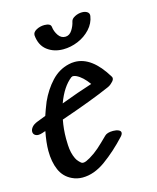

<svg xmlns="http://www.w3.org/2000/svg" viewBox="-127 -987 853 1043"><g transform="rotate(-15 300.0 -466.0)"><path d="M206 -449Q304 -486 383 -511Q350 -557 316 -573Q309 -576 302.5 -577Q296 -578 295 -578Q296 -577 293.5 -576Q291 -575 289 -575Q238 -536 206 -449ZM327 -650Q423 -650 501 -521Q504 -517 504 -511Q504 -500 490 -488Q479 -476 462 -469Q362 -425 184 -364Q174 -313 174 -259Q174 -234 175 -223Q177 -178 193 -145Q198 -134 207.5 -124Q217 -114 222 -111Q225 -109 232 -109Q239 -109 248.5 -113Q258 -117 270 -124Q299 -141 324 -163Q349 -185 384 -220Q398 -234 431 -234Q449 -234 461.5 -228.5Q474 -223 474 -213Q474 -204 464 -193Q402 -126 337 -79Q272 -32 207 -32Q176 -32 149 -45Q104 -66 84 -112Q64 -158 64 -220Q64 -266 76 -328L68 -326L60 -323Q45 -318 36 -318Q22 -318 14 -325Q6 -332 6 -343Q6 -356 16.5 -368.5Q27 -381 48 -389L97 -408Q106 -436 124 -481Q152 -543 194 -588Q236 -633 293 -646Q309 -650 327 -650ZM435 -900Q453 -900 464.5 -892Q476 -884 474 -869Q468 -829 439 -797.5Q410 -766 369 -749Q328 -732 286 -732Q233 -732 196 -760.5Q159 -789 154 -845Q153 -863 174 -874.5Q195 -886 220 -886Q236 -886 246 -881Q256 -876 257 -865Q260 -839 275.5 -816.5Q291 -794 316 -795Q338 -796 352.5 -818.5Q367 -841 372 -865Q375 -880 394.5 -890Q414 -900 435 -900Z"/></g></svg>

Font: Sedgwick Ave
Style: Regular
Weight: 400
Designer: Kevin Burke, Pedro Vergani
Foundry: Google, Inc.
Version: Version 1.000